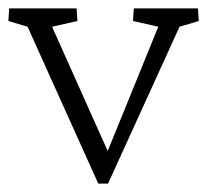

<svg xmlns="http://www.w3.org/2000/svg" viewBox="-22 -435 495 459"><path d="M212.9 3.9 43.9 -371.1 -2 -384.8 0 -415H161.1L163.1 -384.8L102.5 -371.1L248 -45.9L223.6 -44.9L356.4 -371.1L295.9 -384.8L297.9 -415H451.2L453.1 -384.8L407.2 -371.1L236.3 3.9Z"/></svg>

Font: Crimson Pro ExtraLight
Style: Regular
Weight: 250
Designer: Jacques Le Bailly
Foundry: Baron von Fonthausen
Version: Version 1.003